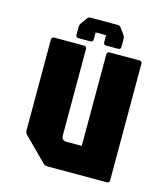

<svg xmlns="http://www.w3.org/2000/svg" viewBox="-103 -756 731 837"><g transform="rotate(15 262.5 -337.5)"><path d="M188.5 0Q176.5 0 168.5 -8.5L68.5 -108.5Q60 -116.5 60 -128.5V-537.5Q60 -550 72.5 -550H206Q218.5 -550 218.5 -537.5V-148.5Q218.5 -125 241.5 -125H310V-537.5Q310 -550 322.5 -550H456Q468.5 -550 468.5 -537.5V-12.5Q468.5 0 456 0ZM203 -675H325Q334.5 -675 340 -667.5L360.5 -639Q365.5 -632 365.5 -624V-587.5Q365.5 -575 353 -575H300Q287.5 -575 287.5 -587.5V-618.5H240.5V-587.5Q240.5 -575 228 -575H175Q162.5 -575 162.5 -587.5V-624Q162.5 -632 167.5 -639L188 -667.5Q193.5 -675 203 -675Z"/></g></svg>

Font: Jaro
Style: Regular
Weight: 400
Designer: Agyei Archer, Celine Hurka, Mirko Velimirović
Version: Version 1.000